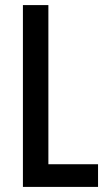

<svg xmlns="http://www.w3.org/2000/svg" viewBox="-20 -734 421 754"><path d="M70 0H365V-89H170V-714H70Z"/></svg>

Font: Noto Sans Myanmar ExtraCondensed Medium
Style: Regular
Weight: 500
Width: 2
Designer: Monotype Design Team
Foundry: Monotype Imaging Inc.
Version: Version 2.107